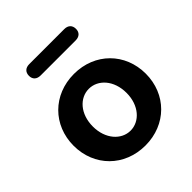

<svg xmlns="http://www.w3.org/2000/svg" viewBox="-192 -826 967 967"><g transform="rotate(-45 292.0 -342.0)"><path d="M292 10C441 10 549 -99 549 -245C549 -391 441 -500 292 -500C143 -500 35 -391 35 -245C35 -99 143 10 292 10ZM292 -96C227 -96 172 -156 172 -245C172 -335 227 -394 292 -394C357 -394 412 -335 412 -245C412 -156 357 -96 292 -96ZM168 -613H417C444 -613 460 -628 460 -653C460 -679 444 -694 417 -694H168C141 -694 125 -679 125 -653C125 -628 141 -613 168 -613Z"/></g></svg>

Font: SN Pro
Style: Bold
Weight: 700
Designer: Tobias Whetton
Foundry: Supernotes
Version: Version 1.003;Glyphs 3.3 (3324)